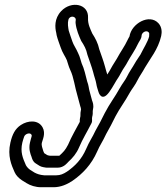

<svg xmlns="http://www.w3.org/2000/svg" viewBox="-20 -592 698 805"><path d="M369.9 -134C373.9 -151.3 368.6 -163.9 366.1 -170.4L355 -211.7C352.5 -219.5 352.1 -233.8 345.5 -250.5C339 -275.2 333.5 -303.2 322.2 -326.9C318.8 -336 315.5 -353.5 308.3 -367.5C299.1 -389.5 288 -403.5 283.4 -418.2C280.3 -427.4 269.6 -457.5 268.1 -463.8L266.5 -473.3C263.7 -489.5 263.9 -509.4 270.6 -516.5C280.9 -527.4 297.7 -521.1 297.8 -509.3C297.3 -504.9 296.4 -499.8 296.8 -496.1C299.8 -466.9 311.9 -440 319.7 -422.1C320.1 -421.2 320.7 -420 321.1 -419.4C333.1 -401.1 341.7 -385.5 346.1 -364C346.3 -363.3 346.5 -362.4 346.7 -361.9C355.2 -335.7 363.7 -314.9 370.4 -290.3C374.8 -271.4 381.7 -254.3 383.5 -242.1C385.9 -226 390.4 -216.2 393.2 -205.8C393.2 -205.8 405.7 -161.8 437.9 -205.8C453.5 -227.2 466 -253.1 476 -266.8C479 -270.9 483.2 -278.9 483.9 -280.4L494.9 -299.9C501.4 -310.8 507.8 -318.3 514.9 -332.4C526.7 -354.6 546 -380.8 560.2 -411.7C565.2 -421.1 573.2 -430.6 573.5 -441.9C574 -456.2 593.8 -466.9 602.9 -456.8C606.2 -453.2 606.2 -451.9 605.3 -439.1C599.4 -416.3 582.6 -391.1 568.8 -363C561.4 -350.4 554.2 -342.5 544.1 -324.5C536.7 -310.7 522.4 -291.6 512.1 -270.1C505.1 -255.5 494.3 -243.9 481.1 -220.6C463.2 -187.3 440.3 -158.8 419 -117.5C405.8 -90.1 395.3 -70.9 380.7 -44.9C380.2 -44.1 379.6 -42.9 379.3 -42.2C368.4 -17.7 354.6 0.3 340.8 33.1C322.2 75.6 295.2 103.8 260.9 127.5C245.7 137.5 232.7 143 216 143H165C147 141.3 136.8 137.8 124.9 131.7L106.6 120.2C99 115 93.4 108.7 88.8 101.1C75.4 70.4 64.5 45.6 73.6 6C75.1 -0.4 78.5 -11.5 81.2 -19C85.3 -30.9 106 -38.1 112 -27.2C115 -21.8 112.1 -21.9 105.6 6C99.4 33.1 107.5 53.4 112.1 65.3C114.9 74.4 117.8 85.4 129.4 92.9L145.1 102.9C149.4 105.6 155.2 107.7 160.8 108.7L172.3 110.7C173.6 110.9 175.4 111 176.4 111H222.4C248.3 111 263.8 89.1 265.6 87.5C284.9 70.1 300.8 51.3 311.6 25.7C326.5 -9.6 344.1 -36.9 363.5 -75.4C368.5 -85.3 364.3 -92.1 366.3 -101L367.9 -108C370.1 -117.3 367.5 -123.5 369.9 -134ZM23.6 6C10.6 62.5 28.4 100.6 41.2 129.9C47.4 144 59.1 155.1 71.9 163.8L91.4 175.9C107.2 185.8 129.2 193 152.4 193H204.4C235 193 261.6 180.8 283.2 166.5C326.5 136.7 363.3 98.2 387.6 42.9C398.5 16.8 410.1 2.7 425.2 -30.4C439.4 -55.6 450.5 -75.9 464.3 -104.5C481.4 -137.4 503.5 -165.3 525.3 -205.4C533.2 -219.2 546.3 -234.1 557.8 -257.9C564.4 -271.6 577.1 -288.7 588.3 -309.5C609.2 -345.9 642.8 -384.4 655.8 -441C659.5 -457.1 658.9 -478.4 644.7 -494.2C606.7 -536.4 530.8 -493.3 522.9 -439.3C520.8 -435.5 516.7 -428.6 514.4 -423.4C502.9 -398.1 485.4 -375.2 470 -346.2C465.9 -338.5 461.5 -333.4 451.4 -316.2L439.4 -294.9C436 -288.9 433.5 -285.2 429.8 -279.6C426.3 -291.8 422.6 -302.4 420.5 -311.8C412.7 -341.1 404.8 -359.3 396.3 -385.1C390.8 -410.9 379.7 -431.9 367 -451.3C358.9 -470 347.6 -491.2 349.1 -517.3C352.3 -576.4 278.6 -590 236.6 -545.5C206.6 -513.8 210.4 -476 215.9 -453.8L217.5 -444.3C220.4 -430.8 231.1 -402.5 234.1 -393.8C241.2 -371.3 254.7 -353.8 260.2 -339.8C263.2 -332.1 267.6 -312.8 274.6 -298.5C289.7 -267.3 293.2 -228 305.4 -188.3L316.5 -146.8C317.4 -143.8 319.9 -137.4 319.8 -133.6C317.8 -124.1 316.6 -115.3 317.1 -104.2L316.3 -101C314.7 -94 314.2 -89.8 314.5 -81.1C299 -51.2 281 -22 265.2 15.2C253.2 38.2 246 45.1 228.7 61H190C185.4 60.2 182.2 60 178.2 58.3L165.4 50.2C164.7 49.2 162.2 43.5 161.7 41.8C158.1 28.3 152.7 18.6 155.6 6C158.4 -6.1 172.5 -32.4 158.6 -57.9C140.7 -90.6 97.3 -87.7 67.4 -67.9C43.4 -52 31.6 -28.8 23.6 6Z"/></svg>

Font: HoneyBee
Style: StrIt
Weight: 700
Foundry: Cannot Into Space Fonts
Version: Version 0.89